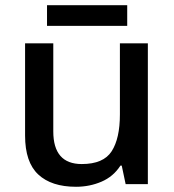

<svg xmlns="http://www.w3.org/2000/svg" viewBox="-20 -705 667 735"><path d="M546 -539V0H461L446 -71H441Q414 -29 368.5 -9.5Q323 10 271 10Q177 10 126.5 -37Q76 -84 76 -186V-539H184V-202Q184 -77 293 -77Q376 -77 407.5 -126Q439 -175 439 -267V-539ZM467 -685V-606H160V-685Z"/></svg>

Font: Noto Sans Lao Looped Medium
Style: Regular
Weight: 500
Designer: Mark Frömberg, Ben Mitchell
Foundry: The Fontpad Ltd
Version: Version 1.002; ttfautohint (v1.8.4.7-5d5b)